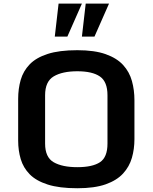

<svg xmlns="http://www.w3.org/2000/svg" viewBox="-20 -1004 824 1037"><path d="M397.5 12.7Q300.3 12.7 237.8 -7.3Q175.3 -27.3 140.6 -62.5Q106 -97.7 92 -144.5Q78.1 -191.4 78.1 -244.6V-470.2Q78.1 -524.9 91.8 -572.5Q105.5 -620.1 140.1 -656.2Q174.8 -692.4 237.3 -712.6Q299.8 -732.9 397.5 -732.9Q490.7 -732.9 551 -711.4Q611.3 -689.9 645.3 -652.6Q679.2 -615.2 692.6 -566.4Q706.1 -517.6 706.1 -462.9V-252.4Q706.1 -199.2 692.4 -151.6Q678.7 -104 644.8 -66.9Q610.8 -29.8 550.8 -8.5Q490.7 12.7 397.5 12.7ZM397.5 -101.1Q479.5 -101.1 520 -127.9Q560.5 -154.8 560.5 -228.5V-489.7Q560.5 -562.5 519.8 -590.8Q479 -619.1 397.5 -619.1Q316.9 -619.1 270.3 -591.6Q223.6 -564 223.6 -489.7V-228.5Q223.6 -154.3 270 -127.7Q316.4 -101.1 397.5 -101.1ZM296.4 -984.4H422.4L343.8 -806.2H275.9ZM442.9 -984.4H568.8L490.2 -806.2H422.4Z"/></svg>

Font: Monda
Style: Bold
Weight: 700
Designer: Vernon Adams
Foundry: Vernon Adams
Version: Version 2.100; ttfautohint (v1.8.3)